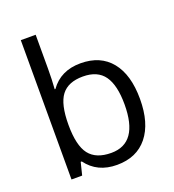

<svg xmlns="http://www.w3.org/2000/svg" viewBox="-139 -867 891 984"><g transform="rotate(-20 306.5 -375.0)"><path d="M325.2 -58.1Q473.1 -58.1 473.1 -269Q473.1 -373.5 436.8 -424.8Q400.4 -476.1 320.3 -476.1Q240.2 -476.1 203.6 -428.5Q167 -380.9 167 -268.1Q167 -155.3 204.6 -106.7Q242.2 -58.1 325.2 -58.1ZM167 -68.8H161.1L144 0H85.9V-759.8H167V-575.2Q167 -513.2 163.1 -463.9H167Q223.6 -543.9 332 -543.9Q440.4 -543.9 498.8 -471.9Q557.1 -399.9 557.1 -268.1Q557.1 -136.2 498.3 -63.2Q439.5 9.8 332 9.8Q224.6 9.8 167 -68.8Z"/></g></svg>

Font: OpenSans-Regular
Style: Regular
Weight: 400
Foundry: Ascender Corporation
Version: Version 1.10